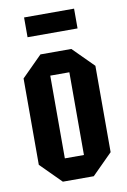

<svg xmlns="http://www.w3.org/2000/svg" viewBox="-84 -781 551 832"><g transform="rotate(-10 192.0 -365.0)"><path d="M34 -90V-470L124 -560H260L350 -470V-90L260 0H124ZM150 -98H234V-462H150ZM82 -643V-730H302V-643Z"/></g></svg>

Font: Tektur Condensed Medium
Style: Regular
Weight: 500
Width: 3
Designer: Adam Jagosz
Foundry: Adam Jagosz
Version: Version 1.005;gftools[0.9.30]